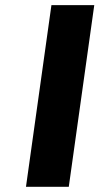

<svg xmlns="http://www.w3.org/2000/svg" viewBox="-20 -720 383 740"><path d="M178.2 -700.2H343.3L245.1 0H80.1Z"/></svg>

Font: Fivo Sans
Style: Italic
Weight: 700
Designer: Alexander Slobzheninov
Foundry: Alexander Slobzheninov
Version: 1.0